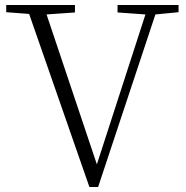

<svg xmlns="http://www.w3.org/2000/svg" viewBox="-20 -743 746 771"><path d="M452 -693 564 -685 369 -83 167 -685 281 -693V-723H5V-694L97 -687L339 8H374L604 -685L697 -694V-723H452Z"/></svg>

Font: Noto Serif CJK HK ExtraLight
Style: Regular
Weight: 200
Designer: Ryoko NISHIZUKA 西塚涼子 (kana & ideographs); Frank Grießhammer (Latin, Greek & Cyrillic); Wenlong ZHANG 张文龙 (bopomofo); San
Foundry: Adobe
Version: Version 2.001;hotconv 1.1.0;makeotfexe 2.6.0